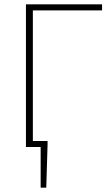

<svg xmlns="http://www.w3.org/2000/svg" viewBox="-20 -680 520 888"><path d="M168 188V0H122V-28H200V-12L194 188ZM100 0V-660H452V-632H132V0Z"/></svg>

Font: SourceSans3VF
Style: Regular
Weight: 200
Designer: Paul D. Hunt
Foundry: Adobe
Version: Version 3.052;hotconv 1.1.0;makeotfexe 2.6.0